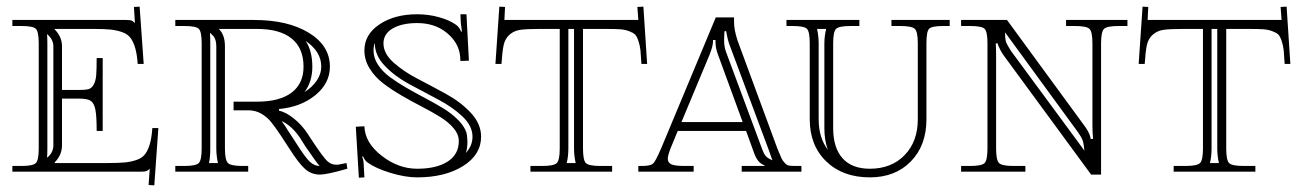

<svg xmlns="http://www.w3.org/2000/svg" viewBox="-20 -515 3908 576"><path d="M17.1 -455.1H358.9Q370.1 -455.1 374.5 -453.4Q378.9 -451.7 384.8 -445.8L381.8 -494.1L398.9 -495.1L411.1 -323.2H393.1Q391.1 -352.1 385.7 -370.6Q380.4 -389.2 371.8 -400.9Q363.3 -412.6 346.9 -418.5Q330.6 -424.3 311.8 -426.3Q293 -428.2 262.2 -428.2H144V-426.8Q166 -404.8 166 -376V-245.1H217.8Q236.3 -245.1 245.6 -247.6Q254.9 -250 261 -261Q267.1 -272 268.6 -289.3Q270 -306.6 270 -340.8H288.1V-122.1H270Q270 -167 266.1 -186.3Q262.2 -205.6 252.2 -212.4Q242.2 -219.2 217.8 -219.2H166V-79.1Q166 -49.8 144 -27.8V-25.9H306.2Q336.9 -25.9 355.7 -27.8Q374.5 -29.8 390.9 -35.6Q407.2 -41.5 415.8 -53.2Q424.3 -64.9 429.7 -83.5Q435.1 -102.1 437 -130.9H455.1L442.9 41L425.8 40L429.2 -8.8Q423.8 -3.4 419.2 -1.7Q414.6 0 402.8 0H17.1V-17.1H43.9Q79.1 -17.1 87.6 -25.9Q96.2 -34.7 96.2 -69.8V-384.8Q96.2 -419.9 87.6 -428.5Q79.1 -437 43.9 -437H17.1ZM140.1 -79.1V-376Q140.1 -394 126 -408.2L121.1 -413.1Q122.1 -401.9 122.1 -384.8V-69.8Q122.1 -51.8 121.1 -42L126 -45.9Q140.1 -60.1 140.1 -79.1Z M505.9 -455.1H741.7Q843.8 -455.1 906.7 -416.5Q969.7 -377.9 969.7 -314.9Q969.7 -265.1 926 -229.5Q882.3 -193.8 816.9 -188V-183.1Q837.4 -178.7 861.3 -159.7Q885.3 -140.6 901.9 -115.2L918 -90.8Q950.7 -41.5 961.9 -31.7Q973.6 -21 986.8 -21H994.6L1019.5 -25.9L1022 -8.8Q960.4 8.8 939.9 8.8Q914.6 8.8 895.5 -7.8Q876.5 -24.4 847.7 -69.8L822.8 -107.9Q803.7 -136.7 791.7 -150.9Q779.8 -165 762.7 -174.6Q745.6 -184.1 724.6 -184.1H680.7V-210H751Q818.8 -210 854.7 -237.1Q890.6 -264.2 890.6 -314.9Q890.6 -370.6 855 -399.4Q819.3 -428.2 751 -428.2H637.7V-426.8Q654.8 -409.7 654.8 -376V-69.8Q654.8 -34.7 663.8 -25.9Q672.9 -17.1 708 -17.1H724.6V0H505.9V-17.1H532.7Q567.9 -17.1 576.4 -25.9Q585 -34.7 585 -69.8V-384.8Q585 -419.9 576.4 -428.5Q567.9 -437 532.7 -437H505.9ZM939 -17.1Q930.2 -25.9 896 -76.2L880.9 -100.1Q856 -137.7 824.7 -151.9Q833.5 -140.6 844.7 -122.1L869.6 -84Q895.5 -43 909.2 -30Q922.9 -17.1 939 -17.1ZM893.6 -238.8Q917 -253.4 930.4 -273.4Q943.8 -293.5 943.8 -314.9Q943.8 -360.4 897 -392.1Q917 -362.3 917 -314.9Q917 -270 893.6 -238.8ZM609.9 -415Q610.8 -409.2 610.8 -384.8V-69.8Q610.8 -42 606.9 -25.9H633.8Q628.9 -47.9 628.9 -69.8V-376Q628.9 -397.9 618.7 -408.2L610.8 -416Z M1423.3 -105Q1423.3 -50.8 1369.1 -16.8Q1314.9 17.1 1231.4 17.1Q1195.8 17.1 1151.6 3.7Q1107.4 -9.8 1083.5 -26.9Q1073.7 -33.7 1069.3 -45.9L1066.4 -44.9Q1071.3 -33.7 1071.3 -17.1L1073.2 17.1L1056.6 18.1L1047.4 -134.8L1073.2 -136.2Q1074.7 -86.9 1124.8 -47.9Q1174.8 -8.8 1231.4 -8.8Q1289.6 -8.8 1323 -30.3Q1356.4 -51.8 1356.4 -91.8Q1356.4 -111.8 1340.8 -130.4Q1325.2 -148.9 1300.3 -164.3Q1275.4 -179.7 1245.1 -195.3Q1214.8 -210.9 1184.6 -228.5Q1154.3 -246.1 1129.4 -265.1Q1104.5 -284.2 1088.9 -309.6Q1073.2 -335 1073.2 -363.8Q1073.2 -411.6 1118.4 -441.9Q1163.6 -472.2 1231.4 -472.2Q1265.6 -472.2 1297.1 -463.4Q1328.6 -454.6 1347.7 -440.9Q1358.9 -433.1 1363.3 -419.9L1365.7 -420.9Q1362.3 -444.8 1362.3 -449.2L1361.3 -472.2H1379.4L1386.7 -333L1361.3 -332L1360.4 -346.2Q1356.4 -386.7 1320.6 -416.3Q1284.7 -445.8 1231.4 -445.8Q1186 -445.8 1158.2 -429.7Q1130.4 -413.6 1130.4 -384.8Q1130.4 -354.5 1160.6 -327.4Q1190.9 -300.3 1233.9 -278.1Q1276.9 -255.9 1319.8 -232.2Q1362.8 -208.5 1393.1 -175.8Q1423.3 -143.1 1423.3 -105ZM1397.5 -105Q1397.5 -137.2 1367.2 -165.8Q1336.9 -194.3 1293.9 -216.8Q1251 -239.3 1208 -262.5Q1165 -285.6 1134.8 -317.1Q1104.5 -348.6 1104.5 -384.8V-386.2Q1100.6 -377 1100.6 -363.8Q1100.6 -340.8 1114.3 -320.3Q1127.9 -299.8 1150.1 -283.4Q1172.4 -267.1 1199.5 -251.5Q1226.6 -235.8 1255.4 -220.7Q1284.2 -205.6 1309.1 -190.4Q1334 -175.3 1353.3 -156.2Q1372.6 -137.2 1379.4 -117.2Q1380.9 -112.8 1382.3 -91.8Q1382.3 -68.4 1377.4 -56.2Q1397.5 -77.6 1397.5 -105Z M1493.2 -455.1H1895L1892.1 -494.1L1910.2 -495.1L1921.4 -323.2H1904.3Q1902.8 -350.1 1901.4 -364Q1899.9 -377.9 1895.3 -392.1Q1890.6 -406.2 1885 -411.6Q1879.4 -417 1866.9 -421.6Q1854.5 -426.3 1839.6 -427.2Q1824.7 -428.2 1799.3 -428.2H1729V-69.8Q1729 -34.7 1737.5 -25.9Q1746.1 -17.1 1781.2 -17.1H1816.4V0H1571.3V-17.1H1606.4Q1641.6 -17.1 1650.4 -25.9Q1659.2 -34.7 1659.2 -69.8V-428.2H1598.1Q1560.1 -428.2 1541 -425.5Q1522 -422.9 1508.5 -410.9Q1495.1 -398.9 1491 -379.9Q1486.8 -360.8 1484.4 -323.2H1466.3L1478 -495.1L1495.1 -494.1ZM1702.1 -428.2H1685.1V-69.8Q1685.1 -46.4 1680.2 -25.9H1707Q1702.1 -47.9 1702.1 -69.8Z M1895 0V-17.1H1906.2Q1931.2 -17.1 1939 -24.2Q1946.8 -31.2 1960.9 -64.5Q1962.4 -67.9 1963.4 -69.8L2127.4 -462.9H2182.1V-458V-449.2Q2182.1 -425.8 2192.4 -394L2312 -69.8Q2320.8 -48.8 2324 -41.3Q2327.1 -33.7 2334 -26.4Q2340.8 -19 2347.9 -18.1Q2355 -17.1 2369.1 -17.1H2384.3V0H2205.1V-17.1H2273.4V-19Q2252.4 -26.4 2242.2 -56.2L2218.3 -122.1H2013.2L1991.2 -68.8Q1983.4 -47.9 1983.4 -39.1Q1983.4 -26.4 1994.9 -21.7Q2006.3 -17.1 2033.2 -17.1H2061V0ZM2208 -148.9 2134.3 -350.1Q2126.5 -370.1 2126.5 -389.2V-393.1V-395H2119.1V-393.1V-391.1Q2119.1 -377 2108.4 -350.1L2024.4 -148.9ZM2153.3 -420.9Q2153.3 -415.5 2152.8 -407.2Q2152.3 -398.9 2152.3 -396Q2152.3 -374 2158.2 -358.9L2267.1 -65.9Q2272.5 -51.3 2278.8 -45.2Q2285.2 -39.1 2297.4 -34.2Q2295.4 -38.1 2288.1 -60.1L2167 -384.8Q2163.6 -393.6 2158.2 -421.9Z M2339.4 -455.1H2558.1V-437H2532.2Q2497.1 -437 2488.3 -428.5Q2479.5 -419.9 2479.5 -384.8V-130.9Q2479.5 -71.3 2507.8 -40Q2536.1 -8.8 2589.4 -8.8Q2654.3 -8.8 2693.8 -49.6Q2733.4 -90.3 2733.4 -157.2V-384.8Q2733.4 -419.9 2724.4 -428.5Q2715.3 -437 2680.2 -437H2654.3V-455.1H2829.1V-437H2810.1Q2775.4 -437 2767.3 -428.7Q2759.3 -420.4 2759.3 -384.8V-157.2Q2759.3 -78.6 2712.6 -30.8Q2666 17.1 2589.4 17.1Q2508.3 17.1 2458.7 -30.8Q2409.2 -78.6 2409.2 -157.2V-384.8Q2409.2 -419.9 2400.9 -428.5Q2392.6 -437 2357.4 -437H2339.4ZM2458.5 -428.2H2431.2Q2436 -406.2 2436 -384.8V-157.2Q2436 -102.1 2463.4 -65.9Q2453.1 -94.2 2453.1 -130.9V-384.8Q2453.1 -405.8 2458.5 -428.2Z M2863.3 -455.1H3001L3235.4 -134.8Q3241.2 -127 3245.4 -118.4Q3249.5 -109.9 3250.7 -105Q3252 -100.1 3252 -98.1H3259.3Q3257.3 -117.7 3257.3 -140.1V-384.8Q3257.3 -419.9 3248.3 -428.5Q3239.3 -437 3204.1 -437H3178.2V-455.1H3362.3V-437H3336.4Q3301.3 -437 3292.2 -428.5Q3283.2 -419.9 3283.2 -384.8V8.8H3253.4L2992.2 -347.2Q2986.3 -355 2981.7 -363.8Q2977.1 -372.6 2975.1 -377.7Q2973.1 -382.8 2973.1 -384.8H2967.3Q2968.3 -373.5 2968.3 -344.2V-69.8Q2968.3 -34.7 2977.1 -25.9Q2985.8 -17.1 3021 -17.1H3056.2V0H2863.3V-17.1H2890.1Q2925.3 -17.1 2933.8 -25.9Q2942.4 -34.7 2942.4 -69.8V-384.8Q2942.4 -419.9 2933.8 -428.5Q2925.3 -437 2890.1 -437H2863.3ZM2995.1 -418Q2995.1 -399.4 2997.8 -390.4Q3000.5 -381.3 3013.2 -361.8L3233.4 -63Q3231 -85 3227.8 -94.2Q3224.6 -103.5 3213.4 -119.1Z M3422.9 -455.1H3824.7L3821.8 -494.1L3839.8 -495.1L3851.1 -323.2H3834Q3832.5 -350.1 3831.1 -364Q3829.6 -377.9 3825 -392.1Q3820.3 -406.2 3814.7 -411.6Q3809.1 -417 3796.6 -421.6Q3784.2 -426.3 3769.3 -427.2Q3754.4 -428.2 3729 -428.2H3658.7V-69.8Q3658.7 -34.7 3667.2 -25.9Q3675.8 -17.1 3710.9 -17.1H3746.1V0H3501V-17.1H3536.1Q3571.3 -17.1 3580.1 -25.9Q3588.9 -34.7 3588.9 -69.8V-428.2H3527.8Q3489.7 -428.2 3470.7 -425.5Q3451.7 -422.9 3438.2 -410.9Q3424.8 -398.9 3420.7 -379.9Q3416.5 -360.8 3414.1 -323.2H3396L3407.7 -495.1L3424.8 -494.1ZM3631.8 -428.2H3614.7V-69.8Q3614.7 -46.4 3609.9 -25.9H3636.7Q3631.8 -47.9 3631.8 -69.8Z"/></svg>

Font: FoglihtenNo01
Style: Regular
Weight: 500
Version: Version 0.61